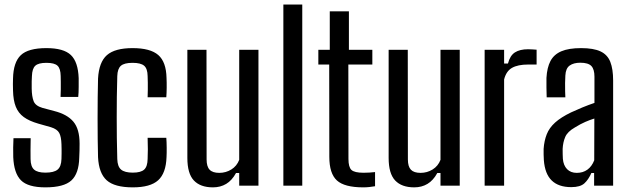

<svg xmlns="http://www.w3.org/2000/svg" viewBox="-20 -820 2780 848"><path d="M180.5 7.5Q103.5 7.5 72.5 -23.8Q41.5 -55 38.5 -126Q38 -148 38.2 -168.5Q38.5 -189 39.5 -209.5H115.5Q114.5 -179.5 114.8 -156.8Q115 -134 115 -117.5Q115.5 -84 130.8 -70.8Q146 -57.5 180.5 -57.5Q218 -57.5 234.2 -70.8Q250.5 -84 251.5 -118Q252 -132.5 252 -142.2Q252 -152 252 -161.2Q252 -170.5 251.5 -182.5Q250.5 -216.5 241.5 -233Q232.5 -249.5 205.5 -258L149 -274Q109 -285.5 85 -303Q61 -320.5 49.8 -348.5Q38.5 -376.5 37.5 -420.5Q37 -437.5 37 -448.8Q37 -460 37.5 -473Q39 -545 71.8 -576.2Q104.5 -607.5 185 -607.5Q261 -607.5 293 -577Q325 -546.5 327.5 -474.5Q327.5 -463.5 327.5 -436.5Q327.5 -409.5 325.5 -392H247.5Q248.5 -408 248.5 -425.2Q248.5 -442.5 248.5 -458Q248.5 -473.5 248 -484.5Q247.5 -517 234 -529.8Q220.5 -542.5 185 -542.5Q150 -542.5 136 -529.8Q122 -517 121 -484Q120.5 -475 120 -460.8Q119.5 -446.5 120 -428.5Q120.5 -394 128.5 -373.2Q136.5 -352.5 167.5 -343.5L220 -329.5Q277 -315 304.2 -282.5Q331.5 -250 331.5 -185.5Q331.5 -168.5 331.2 -155Q331 -141.5 330 -124Q328.5 -53.5 295.2 -23Q262 7.5 180.5 7.5Z M632 -390.5Q632.5 -406 632.8 -422.5Q633 -439 632.8 -455.2Q632.5 -471.5 632 -484.5Q631.5 -517 616.5 -529.8Q601.5 -542.5 565.5 -542.5Q529 -542.5 514 -529.5Q499 -516.5 498 -484Q496.5 -437.5 496 -392.2Q495.5 -347 495.5 -302Q495.5 -257 496 -211.2Q496.5 -165.5 498 -117.5Q499 -84 515 -70.8Q531 -57.5 566.5 -57.5Q602 -57.5 616.8 -71Q631.5 -84.5 632 -118Q633 -138.5 633 -160.2Q633 -182 632 -211.5H714.5Q716 -194 716.2 -168.5Q716.5 -143 715.5 -126Q713 -55 678.5 -23.8Q644 7.5 566.5 7.5Q486 7.5 451.2 -23.8Q416.5 -55 413 -126Q412 -161 411.5 -205.2Q411 -249.5 411 -297.2Q411 -345 411.5 -390.2Q412 -435.5 413 -473Q417 -545.5 452.2 -576.5Q487.5 -607.5 565.5 -607.5Q644 -607.5 679 -577Q714 -546.5 715.5 -476Q716.5 -456 716.2 -432.5Q716 -409 714.5 -390.5Z M920.5 7.5Q865 7.5 836.2 -23Q807.5 -53.5 807.5 -122.5V-600H892L892.5 -115.5Q892.5 -84.5 905.8 -70.5Q919 -56.5 948.5 -56.5Q977.5 -56.5 1001.8 -71.5Q1026 -86.5 1036.5 -114V-600H1121.5V0H1036.5V-56H1022.5Q1004.5 -23 979 -7.8Q953.5 7.5 920.5 7.5Z M1231.5 0V-800H1315V0Z M1584.5 7.5Q1501.5 7.5 1468 -23Q1434.5 -53.5 1434.5 -127.5L1434 -535H1386V-600H1436.5V-770H1521V-600H1624.5V-535H1518.5L1519 -118Q1519 -82 1532.2 -69.5Q1545.5 -57 1585.5 -57Q1600.5 -57 1611.5 -57.8Q1622.5 -58.5 1636.5 -60V2.5Q1624.5 4.5 1611.8 6Q1599 7.5 1584.5 7.5Z M1809.5 7.5Q1754 7.5 1725.2 -23Q1696.5 -53.5 1696.5 -122.5V-600H1781L1781.5 -115.5Q1781.5 -84.5 1794.8 -70.5Q1808 -56.5 1837.5 -56.5Q1866.5 -56.5 1890.8 -71.5Q1915 -86.5 1925.5 -114V-600H2010.5V0H1925.5V-56H1911.5Q1893.5 -23 1868 -7.8Q1842.5 7.5 1809.5 7.5Z M2120.5 0V-600H2206.5V-539.5H2223.5Q2232.5 -574.5 2254.2 -588.5Q2276 -602.5 2312.5 -602.5Q2322 -602.5 2331.5 -601.8Q2341 -601 2350 -600.5V-535H2313Q2267 -535 2241.2 -520.2Q2215.5 -505.5 2206.5 -469V0Z M2503 6.5Q2447 6.5 2416.8 -22.8Q2386.5 -52 2382 -113Q2381.5 -125.5 2381 -137.8Q2380.5 -150 2381 -162.5Q2383.5 -198.5 2394.8 -227Q2406 -255.5 2431.8 -278.8Q2457.5 -302 2502 -323.5Q2525.5 -334.5 2552.2 -345.5Q2579 -356.5 2605.5 -365.5V-481.5Q2605.5 -514 2591.8 -528.5Q2578 -543 2543 -543Q2513.5 -543 2496 -530.5Q2478.5 -518 2477 -486.5Q2476 -472.5 2475.8 -453.5Q2475.5 -434.5 2476 -416.8Q2476.5 -399 2477 -390H2394.5Q2394 -410 2393.5 -432.8Q2393 -455.5 2393.5 -476Q2396 -521.5 2411.2 -550.5Q2426.5 -579.5 2459.2 -593.5Q2492 -607.5 2546.5 -607.5Q2601.5 -607.5 2632.2 -593Q2663 -578.5 2675.5 -546.8Q2688 -515 2688 -464.5V0H2604V-56H2592Q2579 -26.5 2560.8 -10Q2542.5 6.5 2503 6.5ZM2527.5 -56.5Q2555 -56.5 2574.5 -70.8Q2594 -85 2604.5 -112L2605 -296.5Q2585.5 -290.5 2564.8 -281.5Q2544 -272.5 2519 -257Q2486.5 -238.5 2476.5 -215.2Q2466.5 -192 2465 -162.5Q2465 -149 2465.2 -139Q2465.5 -129 2466 -118.5Q2468.5 -89.5 2484.5 -73Q2500.5 -56.5 2527.5 -56.5Z"/></svg>

Font: Big Shoulders
Style: Regular
Weight: 400
Designer: Patric King
Foundry: XO Type Co
Version: Version 2.002